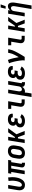

<svg xmlns="http://www.w3.org/2000/svg" viewBox="2494 -3291 1012 6040"><g transform="rotate(-90 3000.0 -271.0)"><path d="M201 8Q172 8 145 1Q118 -6 96.5 -21.5Q75 -37 60.5 -60Q46 -83 39.5 -109.5Q33 -136 34 -165Q35 -194 39 -222L89 -520H202L150 -207Q148 -194 147 -181Q146 -168 146.5 -155.5Q147 -143 150 -131Q153 -119 160 -109Q167 -99 178 -93.5Q189 -88 202 -88Q217 -88 231.5 -94.5Q246 -101 257 -112.5Q268 -124 277 -137.5Q286 -151 293 -165.5Q300 -180 304.5 -194.5Q309 -209 313.5 -223.5Q318 -238 321 -253Q324 -268 326 -282Q336 -340 336 -397Q336 -454 328 -508L438 -522Q447 -460 447.5 -396.5Q448 -333 437 -268Q432 -237 423.5 -205.5Q415 -174 401 -143.5Q387 -113 368 -84.5Q349 -56 323 -34Q297 -12 264.5 -2Q232 8 201 8Z M868 8Q851 8 835 5.5Q819 3 804.5 -3Q790 -9 778.5 -19.5Q767 -30 760 -44.5Q753 -59 752.5 -75.5Q752 -92 755 -108L807 -424H721L651 0H539L609 -424H555L571 -520H989L973 -424H919L867 -108Q866 -104 867 -100Q868 -96 870.5 -93Q873 -90 876.5 -89Q880 -88 884 -88H900V8Z M1206 8Q1176 8 1147.5 2Q1119 -4 1095.5 -19Q1072 -34 1056.5 -56.5Q1041 -79 1033.5 -106.5Q1026 -134 1026.5 -163.5Q1027 -193 1031 -222L1051 -342Q1055 -367 1064 -392Q1073 -417 1087.5 -439Q1102 -461 1123 -479Q1144 -497 1168 -508Q1192 -519 1217 -523.5Q1242 -528 1267 -528Q1297 -528 1325.5 -522Q1354 -516 1377.5 -501Q1401 -486 1417 -463.5Q1433 -441 1440.5 -413.5Q1448 -386 1447.5 -356.5Q1447 -327 1442 -298L1422 -178Q1418 -153 1409.5 -128Q1401 -103 1386 -81Q1371 -59 1350.5 -41Q1330 -23 1306 -12Q1282 -1 1256.5 3.5Q1231 8 1206 8ZM1207 -88Q1226 -88 1246 -96Q1266 -104 1280 -119.5Q1294 -135 1301.5 -154.5Q1309 -174 1312 -193L1332 -313Q1334 -327 1335 -341Q1336 -355 1334.5 -368Q1333 -381 1328 -393Q1323 -405 1314.5 -414.5Q1306 -424 1293 -428Q1280 -432 1266 -432Q1247 -432 1227.5 -424Q1208 -416 1193.5 -400.5Q1179 -385 1172 -365.5Q1165 -346 1162 -327L1142 -207Q1140 -193 1138.5 -179Q1137 -165 1139 -152Q1141 -139 1146 -127Q1151 -115 1159.5 -105.5Q1168 -96 1180.5 -92Q1193 -88 1207 -88Z M1519 0 1605 -520H1717L1682 -308H1709L1857 -520H1987L1796 -260L1901 0H1784L1705 -212H1666L1631 0Z M2218 8Q2191 8 2164 5Q2137 2 2112 -7Q2087 -16 2066 -31Q2045 -46 2031.5 -67.5Q2018 -89 2014 -115.5Q2010 -142 2015 -170Q2018 -187 2025.5 -205Q2033 -223 2046.5 -236.5Q2060 -250 2076.5 -259.5Q2093 -269 2111 -275Q2098 -284 2087.5 -296Q2077 -308 2071.5 -323Q2066 -338 2065 -355Q2064 -372 2067 -389Q2071 -410 2079.5 -430.5Q2088 -451 2103.5 -468Q2119 -485 2139 -497Q2159 -509 2179.5 -516Q2200 -523 2221.5 -525.5Q2243 -528 2264 -528Q2288 -528 2311 -525.5Q2334 -523 2355 -516Q2376 -509 2394.5 -496.5Q2413 -484 2425 -466Q2437 -448 2441 -425.5Q2445 -403 2442 -380L2441 -375H2330V-377Q2332 -390 2327 -401.5Q2322 -413 2312 -420Q2302 -427 2289.5 -429.5Q2277 -432 2264 -432Q2251 -432 2236.5 -429.5Q2222 -427 2209.5 -419.5Q2197 -412 2188.5 -399.5Q2180 -387 2177 -373Q2175 -360 2180 -348Q2185 -336 2195.5 -329.5Q2206 -323 2219 -320.5Q2232 -318 2246 -318H2303L2287 -222H2230Q2214 -222 2197.5 -219.5Q2181 -217 2165.5 -209.5Q2150 -202 2138.5 -187.5Q2127 -173 2125 -157Q2122 -140 2130 -124.5Q2138 -109 2152 -101Q2166 -93 2183 -90.5Q2200 -88 2218 -88Q2234 -88 2250.5 -90.5Q2267 -93 2282.5 -99Q2298 -105 2312 -116Q2326 -127 2335 -141L2428 -98Q2412 -71 2388 -49.5Q2364 -28 2335.5 -15Q2307 -2 2277 3Q2247 8 2218 8Z M2800 0Q2779 0 2757.5 -3.5Q2736 -7 2718 -17Q2700 -27 2686.5 -42.5Q2673 -58 2667 -77.5Q2661 -97 2661 -119Q2661 -141 2665 -163L2708 -424H2595V-520H2836L2774 -147Q2773 -138 2773 -129.5Q2773 -121 2775.5 -113.5Q2778 -106 2785 -101Q2792 -96 2801 -96H2894V0Z M2967 215 3089 -520H3202L3150 -207Q3148 -193 3146.5 -180Q3145 -167 3146.5 -154Q3148 -141 3151.5 -128.5Q3155 -116 3163 -106.5Q3171 -97 3182.5 -92.5Q3194 -88 3208 -88Q3225 -88 3242.5 -95Q3260 -102 3272.5 -115.5Q3285 -129 3292 -146Q3299 -163 3302 -180L3358 -520H3471L3403 -108Q3402 -104 3402.5 -100Q3403 -96 3405.5 -93Q3408 -90 3411.5 -89Q3415 -88 3419 -88H3436V8H3403Q3382 8 3362 4Q3342 0 3325 -11Q3308 -22 3298.5 -39.5Q3289 -57 3288 -78Q3276 -59 3261 -42.5Q3246 -26 3227.5 -14.5Q3209 -3 3188 2.5Q3167 8 3146 8Q3136 8 3127 7Q3118 6 3108 3Q3108 29 3105 55Q3102 81 3098 107L3080 215Z M3718 8Q3691 8 3664 5Q3637 2 3612 -7Q3587 -16 3566 -31Q3545 -46 3531.5 -67.5Q3518 -89 3514 -115.5Q3510 -142 3515 -170Q3518 -187 3525.5 -205Q3533 -223 3546.5 -236.5Q3560 -250 3576.5 -259.5Q3593 -269 3611 -275Q3598 -284 3587.5 -296Q3577 -308 3571.5 -323Q3566 -338 3565 -355Q3564 -372 3567 -389Q3571 -410 3579.5 -430.5Q3588 -451 3603.5 -468Q3619 -485 3639 -497Q3659 -509 3679.5 -516Q3700 -523 3721.5 -525.5Q3743 -528 3764 -528Q3788 -528 3811 -525.5Q3834 -523 3855 -516Q3876 -509 3894.5 -496.5Q3913 -484 3925 -466Q3937 -448 3941 -425.5Q3945 -403 3942 -380L3941 -375H3830V-377Q3832 -390 3827 -401.5Q3822 -413 3812 -420Q3802 -427 3789.5 -429.5Q3777 -432 3764 -432Q3751 -432 3736.5 -429.5Q3722 -427 3709.5 -419.5Q3697 -412 3688.5 -399.5Q3680 -387 3677 -373Q3675 -360 3680 -348Q3685 -336 3695.5 -329.5Q3706 -323 3719 -320.5Q3732 -318 3746 -318H3803L3787 -222H3730Q3714 -222 3697.5 -219.5Q3681 -217 3665.5 -209.5Q3650 -202 3638.5 -187.5Q3627 -173 3625 -157Q3622 -140 3630 -124.5Q3638 -109 3652 -101Q3666 -93 3683 -90.5Q3700 -88 3718 -88Q3734 -88 3750.5 -90.5Q3767 -93 3782.5 -99Q3798 -105 3812 -116Q3826 -127 3835 -141L3928 -98Q3912 -71 3888 -49.5Q3864 -28 3835.5 -15Q3807 -2 3777 3Q3747 8 3718 8Z M4117 0Q4124 -44 4121 -86.5Q4118 -129 4111.5 -171Q4105 -213 4097 -254Q4089 -295 4079 -335.5Q4069 -376 4057 -416Q4045 -456 4030 -494L4135 -528Q4166 -447 4187 -361Q4208 -275 4222 -187Q4242 -221 4261 -255Q4280 -289 4297 -324Q4314 -359 4328.5 -395Q4343 -431 4349 -468L4358 -520H4471L4462 -468Q4455 -427 4439.5 -386.5Q4424 -346 4405 -306.5Q4386 -267 4365 -228Q4344 -189 4322 -151Q4300 -113 4277 -75Q4254 -37 4230 0Z M4800 0Q4779 0 4757.5 -3.5Q4736 -7 4718 -17Q4700 -27 4686.5 -42.5Q4673 -58 4667 -77.5Q4661 -97 4661 -119Q4661 -141 4665 -163L4708 -424H4595V-520H4836L4774 -147Q4773 -138 4773 -129.5Q4773 -121 4775.5 -113.5Q4778 -106 4785 -101Q4792 -96 4801 -96H4894V0Z M5019 0 5105 -520H5217L5182 -308H5209L5357 -520H5487L5296 -260L5401 0H5284L5205 -212H5166L5131 0Z M5746 -600 5784 -757H5882L5826 -600ZM5736 215 5824 -313Q5826 -327 5827 -340Q5828 -353 5826.5 -366Q5825 -379 5822 -391.5Q5819 -404 5811 -413.5Q5803 -423 5791 -427.5Q5779 -432 5765 -432Q5748 -432 5731 -425Q5714 -418 5701 -404.5Q5688 -391 5681.5 -374Q5675 -357 5672 -340L5616 0H5503L5589 -520H5702L5690 -448Q5701 -466 5716 -481.5Q5731 -497 5749 -507.5Q5767 -518 5787 -523Q5807 -528 5827 -528Q5852 -528 5875 -518.5Q5898 -509 5912 -490Q5926 -471 5932.5 -447.5Q5939 -424 5941 -399Q5943 -374 5940.5 -348.5Q5938 -323 5934 -298L5849 215Z"/></g></svg>

Font: Iosevka SS18
Style: Bold Italic
Weight: 700
Italic angle: -9°
Monospace: yes
Designer: Belleve Invis
Foundry: Belleve Invis
Version: Version 25.1.1; ttfautohint (v1.8.4)